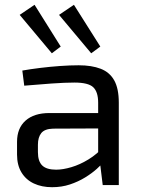

<svg xmlns="http://www.w3.org/2000/svg" viewBox="-20 -771 589 800"><path d="M308 -499Q362 -499 399.5 -484.5Q437 -470 456 -436Q475 -402 475 -343V0H408L395 -106L389 -117V-343Q389 -388 368.5 -407.5Q348 -427 290 -427Q252 -427 194.5 -423Q137 -419 81 -414L73 -477Q107 -483 147.5 -488Q188 -493 230 -496Q272 -499 308 -499ZM435 -300 434 -236 201 -235Q166 -234 152 -216.5Q138 -199 138 -168V-137Q138 -99 156 -81.5Q174 -64 214 -64Q242 -64 277.5 -74.5Q313 -85 349 -107Q385 -129 415 -163V-100Q404 -86 383.5 -67.5Q363 -49 334.5 -31.5Q306 -14 271.5 -2.5Q237 9 197 9Q154 9 121 -6.5Q88 -22 69.5 -52.5Q51 -83 51 -127V-180Q51 -237 86.5 -268.5Q122 -300 186 -300ZM288 -751 398 -577 360 -549 226 -709ZM124 -751 233 -577 196 -549 62 -709Z"/></svg>

Font: Exo 2
Style: Regular
Weight: 400
Designer: Natanael Gama
Foundry: Natanael Gama
Version: Version 2.010